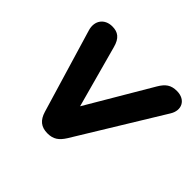

<svg xmlns="http://www.w3.org/2000/svg" viewBox="-157 -866 1072 1072"><g transform="rotate(45 378.5 -330.5)"><path d="M335 9C381 9 407 -10 433 -51L742 -556C777 -612 749 -670 679 -670C632 -670 607 -651 582 -609L357 -227L257 -593C242 -651 213 -670 169 -670C110 -670 73 -624 92 -561L240 -66C255 -16 284 9 335 9Z"/></g></svg>

Font: SN Pro Heavy
Style: Italic
Weight: 800
Italic angle: -9°
Designer: Tobias Whetton
Foundry: Supernotes
Version: Version 1.001;Glyphs 3.2 (3249)